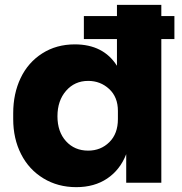

<svg xmlns="http://www.w3.org/2000/svg" viewBox="-20 -750 748 788"><path d="M293 18.1Q217.3 18.1 158 -18.1Q98.6 -54.2 66.4 -117.7Q34.2 -181.2 34.2 -261.2V-285.2Q34.2 -365.7 64.7 -429.7Q95.2 -493.7 153.3 -530.8Q211.4 -567.9 287.1 -567.9Q404.3 -567.9 460 -480V-589.8H324.2V-684.1H460V-730H642.1V-684.1H695.8V-589.8H642.1V0H498V-117.2Q472.7 -52.7 419.9 -17.3Q367.2 18.1 293 18.1ZM341.8 -131.8Q393.6 -131.8 428.7 -166.5Q463.9 -201.2 463.9 -261.2V-294.9Q463.9 -351.6 428 -384.8Q392.1 -418 341.8 -418Q286.6 -418 251.2 -377.4Q215.8 -336.9 215.8 -272.9Q215.8 -209 251 -170.4Q286.1 -131.8 341.8 -131.8Z"/></svg>

Font: Sora ExtraBold
Style: Regular
Weight: 800
Designer: Jonathan Barnbrook, Julián Moncada
Foundry: Barnbrook Fonts
Version: Version 2.000